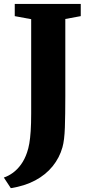

<svg xmlns="http://www.w3.org/2000/svg" viewBox="-42 -763 472 976"><path d="M-22.5 139.5Q1.5 131.5 23.8 115.2Q46 99 64.8 73.2Q83.5 47.5 95.5 12Q102.5 -8 107 -33.8Q111.5 -59.5 114 -96.8Q116.5 -134 116.5 -186.5V-665.5L33 -681V-743H368.5V-681L290 -666.5V-275Q290 -180.5 287.8 -115Q285.5 -49.5 275.5 -14.5Q260.5 39 225.5 82.2Q190.5 125.5 137 154Q83.5 182.5 13 193.5Z"/></svg>

Font: Merriweather 36pt Black
Style: Regular
Weight: 900
Version: Version 2.100